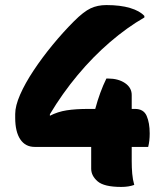

<svg xmlns="http://www.w3.org/2000/svg" viewBox="-20 -730 640 758"><path d="M400 -420H406Q447 -420 473.5 -402Q500 -384 500 -355V-300H513Q547 -300 559 -272.5Q571 -245 571 -203Q571 -173 565 -150H500V-94Q500 -68 502 -44.5Q504 -21 510 0Q488 8 459 8Q391 8 365.5 -14Q340 -36 340 -64V-150H117Q80 -150 60 -180Q40 -210 40 -265V-280Q40 -312 59.5 -356.5Q79 -401 112.5 -451.5Q146 -502 187.5 -552.5Q229 -603 272 -646Q310 -684 337.5 -697Q365 -710 400 -710Q455 -710 493.5 -698.5Q532 -687 550 -667V-661Q482 -622 414.5 -564Q347 -506 286.5 -433.5Q226 -361 177 -279V-273Q208 -289 243.5 -294.5Q279 -300 330 -300H356Q374 -367 400 -420Z"/></svg>

Font: Recursive Mn Csl St XBd
Style: Regular
Weight: 800
Monospace: yes
Version: Version 1.079;hotconv 1.0.112;makeotfexe 2.5.65598; ttfautoh